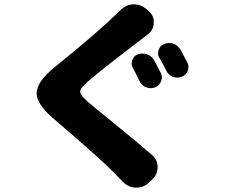

<svg xmlns="http://www.w3.org/2000/svg" viewBox="-20 -817 1040 888"><path d="M594.7 -502Q588.9 -512.7 588.9 -523.4Q588.9 -531.2 591.8 -538.1Q597.7 -557.6 616.2 -565.4Q627.9 -569.3 639.6 -569.3Q649.4 -569.3 658.2 -566.4Q679.7 -559.6 691.4 -541Q705.1 -515.6 722.7 -481.4Q728.5 -470.7 728.5 -459Q728.5 -451.2 725.6 -442.4Q717.8 -421.9 698.2 -413.1Q687.5 -409.2 676.8 -409.2Q666 -409.2 656.2 -413.1Q635.7 -420.9 626 -440.4Q607.4 -479.5 594.7 -502ZM717.8 -548.8Q710.9 -559.6 710.9 -571.3Q710.9 -578.1 713.9 -585.9Q719.7 -605.5 738.3 -613.3Q750 -618.2 761.7 -618.2Q771.5 -618.2 781.2 -615.2Q802.7 -607.4 814.5 -587.9Q828.1 -563.5 845.7 -529.3Q851.6 -518.6 851.6 -506.8Q851.6 -499 848.6 -490.2Q841.8 -470.7 822.3 -462.9Q811.5 -458 799.8 -458Q791 -458 781.2 -460.9Q759.8 -468.8 750 -488.3Q731.4 -525.4 717.8 -548.8ZM536.1 -769.5Q560.5 -793.9 594.7 -796.9Q598.6 -796.9 601.6 -796.9Q631.8 -796.9 655.3 -776.4L668 -765.6Q691.4 -745.1 691.4 -713.9Q691.4 -679.7 664.1 -658.2Q649.4 -646.5 633.8 -634.8Q457 -501 385.7 -439.5Q360.4 -417 354 -404.8Q347.7 -392.6 354.5 -380.4Q361.3 -368.2 386.7 -345.7Q409.2 -326.2 517.6 -238.3Q626 -150.4 682.6 -100.6Q709 -78.1 709 -43.9Q709 -9.8 683.6 13.7L668 28.3Q643.6 50.8 611.3 50.8Q609.4 50.8 607.4 50.8Q572.3 48.8 547.9 23.4Q535.2 10.7 508.8 -16.6Q451.2 -77.1 221.7 -273.4Q149.4 -336.9 149.4 -385.7Q149.4 -438.5 232.4 -505.9Q423.8 -661.1 504.9 -739.3Q525.4 -758.8 536.1 -769.5Z"/></svg>

Font: Gen Jyuu GothicX Heavy
Style: Bold
Weight: 900
Designer: [Source Han Sans]
Ryoko NISHIZUKA  (kana & ideographs); Paul D. Hunt (Latin, Greek & Cyrillic); Wenlong ZHANG  (bopomofo
Version: Version 1.002.20150607